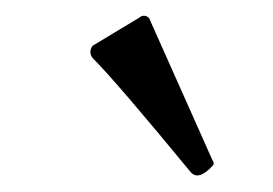

<svg xmlns="http://www.w3.org/2000/svg" viewBox="-20 -723 340 239"><path d="M165.5 -700.7 244.1 -524.4Q247.6 -519.5 244.6 -516.6Q227.1 -497.6 217.3 -508.8Q124.5 -621.6 95.2 -650.9Q89.8 -658.2 95.2 -666L152.8 -700.7Q159.2 -706.1 165.5 -700.7Z"/></svg>

Font: Della Respira
Style: Regular
Weight: 500
Version: Version 0.201